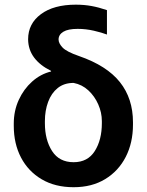

<svg xmlns="http://www.w3.org/2000/svg" viewBox="-20 -780 619 810"><path d="M98.6 -614.3Q98.6 -680.2 152.6 -720.2Q206.5 -760.3 299.8 -760.3Q335.4 -760.3 366.2 -754.6Q397 -749 431.2 -737.3V-634.3Q409.7 -642.6 376 -650.4Q342.3 -658.2 307.6 -658.2Q267.1 -658.2 247.1 -646Q227.1 -633.8 227.1 -613.3Q227.1 -597.2 244.1 -579.3Q261.2 -561.5 313.5 -543.5Q430.7 -502.9 485.8 -433.6Q541 -364.3 541 -264.2V-254.4Q541 -177.7 510.5 -118.2Q480 -58.6 423.8 -24.4Q367.7 9.8 290.5 9.8Q212.4 9.8 155.8 -23.7Q99.1 -57.1 68.6 -115.5Q38.1 -173.8 38.1 -249V-258.8Q38.1 -312.5 59.1 -358.4Q80.1 -404.3 115.7 -436Q151.4 -467.8 195.8 -478.5L194.8 -481.4Q148.9 -503.9 124 -537.1Q99.1 -570.3 98.6 -614.3ZM169.4 -269V-260.3Q169.4 -189.9 199.7 -142.8Q230 -95.7 290.5 -95.7Q350.1 -95.7 379.9 -142.8Q409.7 -189.9 409.7 -260.3V-269Q409.7 -305.2 394.5 -339.6Q379.4 -374 352.8 -398.7Q326.2 -423.3 290.5 -430.2Q250.5 -430.2 223.6 -408.7Q196.8 -387.2 183.1 -350.3Q169.4 -313.5 169.4 -269Z"/></svg>

Font: Inter Tight SemiBold
Style: Regular
Weight: 600
Designer: Rasmus Andersson
Foundry: rsms
Version: Version 3.004; ttfautohint (v1.8.4.7-5d5b)